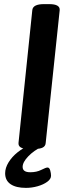

<svg xmlns="http://www.w3.org/2000/svg" viewBox="-20 -722 360 933"><path d="M120 2Q67 2 70 -28L137 -673Q140 -702 194 -702H219Q273 -702 270 -672L202 -27Q201 -12 187.5 -5Q174 2 145 2ZM106 191Q58 191 31.5 173Q5 155 5 120Q5 94 21.5 67Q38 40 65.5 18Q93 -4 126 -17L185 -10Q145 9 117.5 37.5Q90 66 90 89Q90 115 127 115Q158 115 180.5 103.5Q203 92 211 92Q220 92 224 106Q228 120 228 132Q228 148 209.5 161.5Q191 175 163 183Q135 191 106 191Z"/></svg>

Font: Asap Expanded Expanded SemiBold
Style: Italic
Weight: 600
Width: 7
Italic angle: -6°
Designer: Pablo Cosgaya
Foundry: Omnibus-Type
Version: Version 3.001; ttfautohint (v1.8.4.7-5d5b)